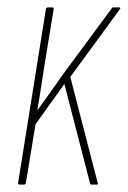

<svg xmlns="http://www.w3.org/2000/svg" viewBox="-20 -499 345 519"><path d="M34 0Q28 0 29 -5L104 -474Q105 -479 110 -479H121Q126 -479 125 -474L100 -321Q95 -291 91 -263.5Q87 -236 81 -202H82Q101 -228 117.5 -251.5Q134 -275 151 -299L281 -475Q283 -478 284 -478.5Q285 -479 287 -479H301Q304 -479 305 -478Q306 -477 304 -474L170 -291L244 -5Q245 -2 244 -1Q243 0 241 0H227Q224 0 223 -5L154 -272L76 -163L50 -5Q49 0 45 0Z"/></svg>

Font: Sofia Sans Extra Condensed Thin
Style: Italic
Weight: 250
Italic angle: -9°
Version: Version 4.100